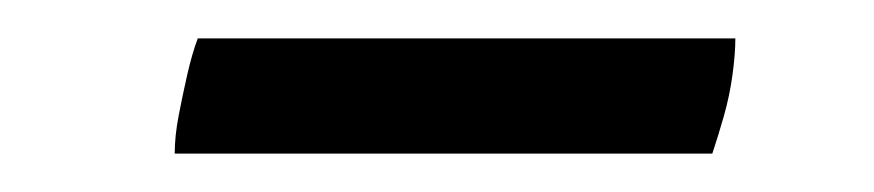

<svg xmlns="http://www.w3.org/2000/svg" viewBox="-20 -315 455 100"><path d="M351 -235H71Q71 -244 73 -254.5Q75 -265 77.5 -276Q80 -287 83 -295H363Q363 -287 361.5 -276Q360 -265 357 -254.5Q354 -244 351 -235Z"/></svg>

Font: Poltawski Nowy
Style: Italic
Weight: 400
Italic angle: -12°
Designer: Adam Pótawski, Mateusz Machalski, Borys Kosmynka, Ania Wieluska
Foundry: Capitalics.wtf
Version: Version 1.001;gftools[0.9.25]